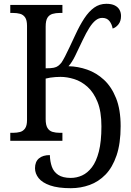

<svg xmlns="http://www.w3.org/2000/svg" viewBox="-20 -740 687 1009"><path d="M352 249Q285 249 243.5 234.5Q202 220 183 196Q164 172 164 144Q164 110 184.5 92.5Q205 75 242 75Q243 109 252.5 136Q262 163 286 179Q310 195 352 195Q383 195 411.5 182Q440 169 463 139Q486 109 499.5 56.5Q513 4 513 -76Q513 -154 492.5 -204.5Q472 -255 439.5 -284Q407 -313 369.5 -324.5Q332 -336 298 -336Q285 -336 271 -335Q257 -334 244 -332Q231 -330 220 -327V-114Q220 -83 229.5 -67.5Q239 -52 256 -47Q273 -42 294 -42H308V0H34V-42H48Q69 -42 85.5 -46.5Q102 -51 112 -65.5Q122 -80 122 -109V-604Q122 -634 112 -648.5Q102 -663 85.5 -667.5Q69 -672 48 -672H34V-714H308V-672H294Q273 -672 256 -667Q239 -662 229.5 -647Q220 -632 220 -600V-381Q248 -381 262.5 -384Q277 -387 286 -394Q295 -401 303 -411Q311 -423 321.5 -443Q332 -463 345.5 -492Q359 -521 376 -557Q399 -607 423 -643.5Q447 -680 475 -700Q503 -720 539 -720Q566 -720 583 -711.5Q600 -703 608 -688.5Q616 -674 616 -656Q616 -629 602.5 -612Q589 -595 572 -590Q568 -613 555 -629.5Q542 -646 517 -646Q499 -646 482.5 -633Q466 -620 449.5 -594Q433 -568 414 -528Q390 -477 374 -444.5Q358 -412 340 -392Q390 -391 438.5 -374Q487 -357 526.5 -320.5Q566 -284 590 -224Q614 -164 614 -77Q614 14 592.5 77Q571 140 534.5 177.5Q498 215 451 232Q404 249 352 249Z"/></svg>

Font: Noto Serif SemiCondensed
Style: Regular
Weight: 400
Width: 4
Designer: Monotype Design Team
Foundry: Monotype Imaging Inc.
Version: Version 2.013